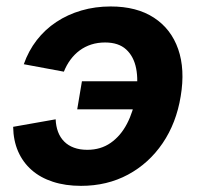

<svg xmlns="http://www.w3.org/2000/svg" viewBox="-20 -573 627 603"><path d="M234.4 10.7Q185.4 10.7 146.2 -2.1Q107 -14.8 79.4 -39Q51.8 -63.3 36.9 -97.4Q22 -131.5 21.3 -174.7L154.8 -198.3Q155.7 -176.6 162.3 -158.9Q169 -141.1 181.6 -128.5Q194.2 -115.8 212.4 -109.2Q230.5 -102.5 254.2 -102.5Q296.5 -102.5 327.7 -124.4Q358.9 -146.2 378.8 -184.3Q398.7 -222.4 406.7 -271.1Q415 -320 407.6 -357.9Q400.1 -395.9 376.2 -417.7Q352.3 -439.6 310 -439.6Q286.8 -439.6 266.7 -433.2Q246.6 -426.7 230.2 -414.6Q213.8 -402.4 201.3 -385.5Q188.8 -368.6 180.6 -347.9L54.7 -371.3Q69.4 -413.2 95.4 -446.9Q121.5 -480.5 157 -504Q192.5 -527.5 235.7 -540.1Q278.9 -552.7 327.4 -552.7Q409.5 -552.7 463.5 -517.4Q517.5 -482.2 539.6 -418.7Q561.7 -355.2 547.5 -270.6Q533.8 -186.6 490.8 -123.3Q447.7 -59.9 382.1 -24.6Q316.5 10.7 234.4 10.7ZM406.1 -229.6H222.5L237.3 -317.7H420.9Z"/></svg>

Font: Inter
Style: Italic
Weight: 400
Italic angle: -9.3988°
Designer: Rasmus Andersson
Foundry: rsms
Version: Version 4.001;git-66647c0bb